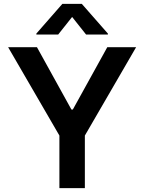

<svg xmlns="http://www.w3.org/2000/svg" viewBox="-20 -971 745 991"><path d="M418 0H286.6V-271.3L22 -727.3H170.8L348.7 -405.5H355.8L533.7 -727.3H682.5L418 -271.3ZM536.9 -792.6H424.4L352.3 -883.5L280.2 -792.6H167.6V-797.6L301.8 -951H402.3L536.9 -797.6Z"/></svg>

Font: Linik Sans SemiBold
Style: Regular
Weight: 600
Designer: Rasmus Andersson (font), Cristiano Sobral (main changes)
Foundry: rsms
Version: Version 3.018;June 1, 2022;FontCreator 14.0.0.2814 64-bit; t